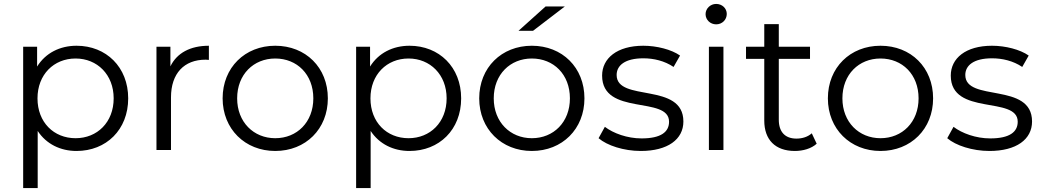

<svg xmlns="http://www.w3.org/2000/svg" viewBox="-20 -764 5309 978"><path d="M365 -60C254 -60 171 -141 171 -263C171 -384 254 -466 365 -466C475 -466 559 -384 559 -263C559 -141 475 -60 365 -60ZM172 -97C216 -30 288 5 370 5C521 5 633 -103 633 -263C633 -422 521 -531 370 -531C285 -531 212 -494 169 -425V-526H98V194H172Z M851 -268C851 -390 918 -460 1027 -460C1032 -460 1038 -459 1044 -459V-531C949 -531 881 -494 848 -426V-526H777V0H851Z M1382 5C1537 5 1650 -107 1650 -263C1650 -420 1537 -531 1382 -531C1228 -531 1114 -420 1114 -263C1114 -107 1228 5 1382 5ZM1382 -60C1272 -60 1188 -142 1188 -263C1188 -385 1272 -466 1382 -466C1493 -466 1576 -385 1576 -263C1576 -142 1493 -60 1382 -60Z M2061 -60C1950 -60 1867 -141 1867 -263C1867 -384 1950 -466 2061 -466C2171 -466 2255 -384 2255 -263C2255 -141 2171 -60 2061 -60ZM1868 -97C1912 -30 1984 5 2066 5C2217 5 2329 -103 2329 -263C2329 -422 2217 -531 2066 -531C1981 -531 1908 -494 1865 -425V-526H1794V194H1868Z M2689 5C2844 5 2957 -107 2957 -263C2957 -420 2844 -531 2689 -531C2535 -531 2421 -420 2421 -263C2421 -107 2535 5 2689 5ZM2689 -60C2579 -60 2495 -142 2495 -263C2495 -385 2579 -466 2689 -466C2800 -466 2883 -385 2883 -263C2883 -142 2800 -60 2689 -60ZM2695 -607 2857 -731H2759L2621 -607Z M3244 5C3381 5 3461 -54 3461 -145C3461 -348 3121 -242 3121 -382C3121 -431 3164 -467 3257 -467C3310 -467 3365 -454 3411 -423L3444 -481C3400 -512 3325 -531 3257 -531C3123 -531 3047 -467 3047 -379C3047 -171 3388 -278 3388 -144C3388 -92 3347 -59 3248 -59C3175 -59 3104 -85 3061 -118L3029 -60C3072 -23 3157 5 3244 5Z M3665 0V-526H3591V0ZM3628 -640C3659 -640 3682 -664 3682 -693C3682 -722 3658 -744 3628 -744C3598 -744 3574 -720 3574 -692C3574 -663 3598 -640 3628 -640Z M4106 -526H3947V-641H3873V-526H3780V-464H3873V-150C3873 -52 3929 5 4029 5C4070 5 4113 -7 4140 -32L4115 -85C4095 -67 4067 -58 4037 -58C3979 -58 3947 -92 3947 -154V-464H4106Z M4465 5C4620 5 4733 -107 4733 -263C4733 -420 4620 -531 4465 -531C4311 -531 4197 -420 4197 -263C4197 -107 4311 5 4465 5ZM4465 -60C4355 -60 4271 -142 4271 -263C4271 -385 4355 -466 4465 -466C4576 -466 4659 -385 4659 -263C4659 -142 4576 -60 4465 -60Z M5020 5C5157 5 5237 -54 5237 -145C5237 -348 4897 -242 4897 -382C4897 -431 4940 -467 5033 -467C5086 -467 5141 -454 5187 -423L5220 -481C5176 -512 5101 -531 5033 -531C4899 -531 4823 -467 4823 -379C4823 -171 5164 -278 5164 -144C5164 -92 5123 -59 5024 -59C4951 -59 4880 -85 4837 -118L4805 -60C4848 -23 4933 5 5020 5Z"/></svg>

Font: Montserrat-Alt1
Style: Regular
Weight: 400
Designer: Differentunic
Foundry: Differentunic
Version: Version 7.222